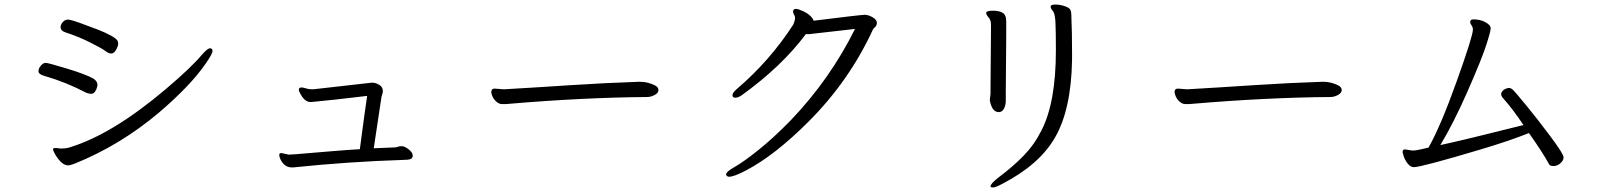

<svg xmlns="http://www.w3.org/2000/svg" viewBox="-20 -746 7040 843"><path d="M390 -401Q408 -389 408 -373L406 -363Q404 -353 397 -343.5Q390 -334 380 -334Q370 -334 358 -339Q271 -385 174 -413Q149 -420 149 -433Q149 -446 159.5 -458Q170 -470 180.5 -470Q191 -470 273.5 -445Q356 -420 390 -401ZM231 -96 244 -94H251Q273 -94 289 -100Q474 -157 707 -354Q817 -447 866 -505Q891 -534 902 -534Q913 -534 913 -522Q913 -510 884 -468Q817 -370 676 -250Q507 -108 309 -28Q289 -20 279 -20Q252 -20 224 -65Q213 -84 213 -90Q213 -96 220 -96ZM267 -604Q246 -611 246 -627Q246 -638 255.5 -649Q265 -660 279.5 -660Q294 -660 372 -630Q454 -601 484 -579Q499 -569 499 -556Q499 -543 489.5 -527Q480 -511 468.5 -511Q457 -511 442 -522.5Q427 -534 375 -560Q323 -586 267 -604Z M1356 -354 1612 -383H1615Q1629 -383 1645 -373.5Q1661 -364 1661 -346Q1661 -340 1659 -334.5Q1657 -329 1656.5 -326Q1656 -323 1655 -321L1621 -95L1718 -99Q1723 -100 1728 -102Q1733 -104 1745 -104Q1757 -104 1774 -90.5Q1791 -77 1792 -65V-63Q1792 -51 1782 -47.5Q1772 -44 1752 -44Q1507 -36 1268 -11H1260Q1230 -11 1212 -45Q1206 -58 1206 -66Q1206 -74 1216 -74L1248 -67Q1258 -67 1280.5 -69Q1303 -71 1351.5 -75Q1400 -79 1454 -83.5Q1508 -88 1560 -91Q1564 -118 1569 -159Q1574 -200 1580.5 -244.5Q1587 -289 1592 -325Q1435 -306 1356 -299L1343 -298Q1319 -298 1300 -332Q1292 -345 1292 -352Q1292 -362 1304 -362Q1311 -362 1323 -358Q1335 -354 1349 -354Z M2152 -357 2190 -354H2194Q2334 -362 2484.5 -372Q2635 -382 2787 -387H2790Q2824 -387 2856 -371Q2871 -363 2871 -350.5Q2871 -338 2854.5 -329Q2838 -320 2821 -320Q2543 -318 2213 -290Q2207 -289 2202 -289H2184Q2171 -289 2159 -300Q2147 -311 2142 -323.5Q2137 -336 2137 -341Q2137 -357 2152 -357Z M3552 -655Q3760 -681 3776.5 -681Q3793 -681 3811.5 -670Q3830 -659 3830 -646.5Q3830 -634 3822.5 -627.5Q3815 -621 3813 -617Q3709 -391 3530 -212Q3382 -64 3256 2Q3203 30 3181 30Q3175 30 3171.5 26.5Q3168 23 3168 20Q3168 8 3205.5 -13Q3243 -34 3309.5 -87Q3376 -140 3452 -218Q3625 -399 3734 -619L3532 -596Q3525 -596 3518 -596Q3413 -455 3237 -328Q3221 -317 3208.5 -317Q3196 -317 3196 -328Q3196 -339 3216 -356Q3360 -479 3463 -638Q3469 -651 3471 -665V-666Q3471 -674 3466.5 -681.5Q3462 -689 3462 -695Q3462 -707 3475 -707Q3484 -707 3505 -697.5Q3526 -688 3538.5 -675.5Q3551 -663 3552 -655Z M4398 -590 4396 -342V-302Q4396 -286 4389 -271Q4382 -256 4369 -254H4364Q4336 -254 4326 -304V-308L4329 -334V-362L4331 -612V-639Q4331 -658 4320.5 -669.5Q4310 -681 4310 -689V-691Q4313 -699 4339.5 -699Q4366 -699 4382 -690Q4398 -681 4398 -651ZM4684 -671Q4687 -612 4687 -513V-482Q4683 -264 4612 -142Q4544 -23 4379 62Q4351 77 4340 77Q4329 77 4329 72Q4329 61 4363 34Q4426 -13 4473.5 -61.5Q4521 -110 4552 -172Q4616 -295 4616 -525Q4616 -612 4614 -649.5Q4612 -687 4602.5 -698Q4593 -709 4593 -717V-719Q4595 -726 4614.5 -726Q4634 -726 4654.5 -719Q4675 -712 4679.5 -703Q4684 -694 4684 -679Z M5152 -357 5190 -354H5194Q5334 -362 5484.5 -372Q5635 -382 5787 -387H5790Q5824 -387 5856 -371Q5871 -363 5871 -350.5Q5871 -338 5854.5 -329Q5838 -320 5821 -320Q5543 -318 5213 -290Q5207 -289 5202 -289H5184Q5171 -289 5159 -300Q5147 -311 5142 -323.5Q5137 -336 5137 -341Q5137 -357 5152 -357Z M6149 -90 6181 -85Q6198 -85 6224 -91.5Q6250 -98 6252 -98Q6305 -191 6376 -389.5Q6447 -588 6447 -616Q6447 -626 6441 -634.5Q6435 -643 6435 -649Q6435 -661 6449 -661Q6479 -661 6502 -648.5Q6525 -636 6525 -622Q6525 -608 6505 -546.5Q6485 -485 6423.5 -345Q6362 -205 6304 -109Q6415 -133 6669 -197Q6622 -267 6582 -312Q6571 -323 6571 -333.5Q6571 -344 6586 -354Q6591 -356 6595.5 -358Q6600 -360 6606 -360Q6612 -360 6620 -354Q6628 -348 6679 -286Q6730 -224 6787.5 -147Q6845 -70 6845 -55.5Q6845 -41 6831 -29Q6817 -17 6801.5 -17Q6786 -17 6782 -24Q6753 -77 6693 -162Q6612 -129 6481.5 -90Q6351 -51 6277 -31.5Q6203 -12 6188 -12Q6173 -12 6160.5 -28Q6148 -44 6143 -60.5Q6138 -77 6138 -78Q6138 -90 6149 -90Z"/></svg>

Font: LXGW Bright GB
Style: Regular
Weight: 400
Designer: Christian Thalmann (Catharsis Fonts)
Foundry: LXGW / Christian Thalmann (Catharsis Fonts) / Fontworks Inc.
Version: Version 5.510